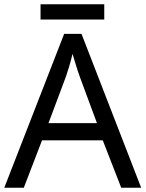

<svg xmlns="http://www.w3.org/2000/svg" viewBox="-20 -875 679 895"><path d="M545 0 459 -221H176L91 0H0L279 -717H360L638 0ZM352 -517Q349 -525 342 -546Q335 -567 328.5 -589.5Q322 -612 318 -624Q311 -593 302 -563.5Q293 -534 287 -517L206 -301H432ZM466 -855V-784H169V-855Z"/></svg>

Font: Noto Sans PhagsPa
Style: Regular
Weight: 400
Designer: Monotype Design Team
Foundry: Monotype Imaging Inc.
Version: Version 2.004; ttfautohint (v1.8.4.7-5d5b)